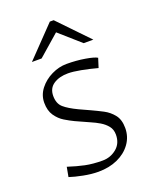

<svg xmlns="http://www.w3.org/2000/svg" viewBox="-127 -720 638 802"><g transform="rotate(-20 192.0 -319.5)"><path d="M171 10Q140 10 104.5 3Q69 -4 45 -12L53 -55Q93 -42 126.5 -35Q160 -28 203 -28Q238 -28 265 -50Q292 -72 292 -111Q292 -134 279.5 -149.5Q267 -165 248.5 -176Q230 -187 211 -195L149 -223Q130 -232 108.5 -245Q87 -258 71.5 -280.5Q56 -303 56 -338Q56 -372 77.5 -399.5Q99 -427 132 -443Q165 -459 199 -459Q242 -459 280.5 -452.5Q319 -446 332 -438L319 -397Q282 -407 247.5 -413.5Q213 -420 191 -420Q152 -420 126.5 -403Q101 -386 101 -352Q101 -318 121 -300.5Q141 -283 181 -264L229 -242Q253 -231 278 -218Q303 -205 320.5 -183Q338 -161 338 -124Q338 -85 316 -54.5Q294 -24 256.5 -7Q219 10 171 10ZM66 -516 194 -649H211L339 -516H296L203 -598L109 -516Z"/></g></svg>

Font: Ancizar Sans Thin
Style: Regular
Weight: 100
Designer: Cesar Puertas, Viviana Monsalve, Julian Moncada, Julian Prieto, Jose Castro, Mariel Hernandez, Felipe Aragon, Sara Alarc
Version: Version 8.100